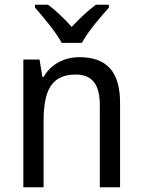

<svg xmlns="http://www.w3.org/2000/svg" viewBox="-20 -786 599 806"><path d="M239 -606H324C347 -651 402 -715 437 -754V-766H382C347 -739 316 -711 281 -673C249 -709 213 -743 182 -766H127V-754C163 -713 215 -651 239 -606ZM313 -546C252 -546 194 -518 163 -463H158L146 -536H78V0H163V-278C163 -408 197 -473 298 -473C368 -473 399 -430 399 -345V0H484V-355C484 -487 426 -546 313 -546Z"/></svg>

Font: Noto Sans Devanagari UI SemiCondensed
Style: Regular
Weight: 400
Width: 4
Designer: Jelle Bosma - Monotype Design Team
Foundry: Monotype Imaging Inc.
Version: Version 2.004